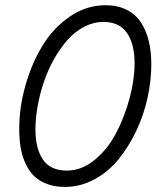

<svg xmlns="http://www.w3.org/2000/svg" viewBox="-20 -719 615 746"><path d="M231.9 7.3Q192.9 7.3 162.1 -4.4Q131.3 -16.1 111.3 -36.1Q91.3 -56.2 78.4 -85.2Q65.4 -114.3 60.1 -146.5Q54.7 -178.7 54.7 -217.3Q54.7 -301.3 78.6 -386.2Q102.5 -471.2 144.8 -541Q187 -610.8 251.5 -654.8Q315.9 -698.7 389.6 -698.7Q436.5 -698.7 471.4 -681.4Q506.3 -664.1 527.1 -632.6Q547.9 -601.1 557.9 -560.3Q567.9 -519.5 567.9 -469.2Q567.9 -405.3 553.2 -338.6Q538.6 -272 509.3 -210.2Q480 -148.4 440.4 -99.9Q400.9 -51.3 346.7 -22Q292.5 7.3 231.9 7.3ZM240.2 -56.2Q296.9 -56.2 347.7 -97.7Q398.4 -139.2 431.4 -202.4Q464.4 -265.6 483.6 -337.6Q502.9 -409.7 502.9 -473.6Q502.9 -547.9 473.4 -590.8Q443.8 -633.8 381.8 -633.8Q343.3 -633.8 307.1 -615Q271 -596.2 242.4 -564Q213.9 -531.7 190.2 -489.7Q166.5 -447.8 150.6 -401.1Q134.8 -354.5 126.2 -306.6Q117.7 -258.8 117.7 -215.3Q117.7 -142.6 146.5 -99.4Q175.3 -56.2 240.2 -56.2Z"/></svg>

Font: HK Grotesk Legacy
Style: Italic
Weight: 400
Italic angle: -13°
Designer: Alfredo Marco Pradil
Foundry: Hanken Design Co.
Version: Version 2.022;PS 002.022;hotconv 1.0.88;makeotf.lib2.5.64775